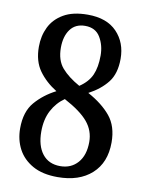

<svg xmlns="http://www.w3.org/2000/svg" viewBox="-83 -783 647 853"><g transform="rotate(10 240.0 -357.0)"><path d="M236 10Q168 10 123.5 -15Q79 -40 57 -81.5Q35 -123 35 -175Q35 -250 72.5 -293.5Q110 -337 165 -365Q115 -396 84.5 -438.5Q54 -481 54 -546Q54 -595 73.5 -635Q93 -675 135 -699.5Q177 -724 244 -724Q330 -724 375.5 -676.5Q421 -629 421 -556Q421 -489 390 -449.5Q359 -410 306 -382Q372 -346 409 -301Q446 -256 446 -183Q446 -92 389.5 -41Q333 10 236 10ZM261 -406Q300 -432 315.5 -467Q331 -502 331 -555Q331 -601 309.5 -637Q288 -673 241 -673Q197 -673 174 -641.5Q151 -610 151 -559Q151 -502 180 -468.5Q209 -435 261 -406ZM239 -40Q288 -40 318 -74Q348 -108 348 -168Q348 -219 315.5 -258Q283 -297 208 -337Q172 -312 151 -272Q130 -232 130 -177Q130 -113 158.5 -76.5Q187 -40 239 -40Z"/></g></svg>

Font: Noto Serif Armenian Condensed Medium
Style: Regular
Weight: 500
Width: 3
Designer: Monotype Design Team
Foundry: Monotype Imaging Inc.
Version: Version 2.008; ttfautohint (v1.8.4.7-5d5b)